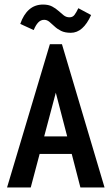

<svg xmlns="http://www.w3.org/2000/svg" viewBox="-20 -823 490 843"><path d="M333 0 295 -147H154L115 0H11L199 -629H252L439 0ZM225 -416 174 -224H275ZM324 -787 380 -757Q345 -679 291 -679Q265 -679 248 -687.5Q231 -696 219 -707.5Q207 -719 196.5 -727.5Q186 -736 174 -736Q159 -736 148 -724.5Q137 -713 128 -691L69 -718Q83 -759 108 -781Q133 -803 169 -803Q193 -803 209 -794.5Q225 -786 237 -775Q249 -764 260 -755.5Q271 -747 285 -747Q299 -747 307 -757.5Q315 -768 324 -787Z"/></svg>

Font: Inconsolata SemiCondensed Bold
Style: Regular
Weight: 700
Width: 4
Monospace: yes
Designer: Raph Levien, Cyreal, Brenton Simpson
Foundry: Raph Levien, Cyreal, Google
Version: Version 3.001; ttfautohint (v1.8.2.53-6de2)